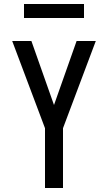

<svg xmlns="http://www.w3.org/2000/svg" viewBox="-20 -940 540 960"><path d="M205 0V-299L41 -735H137L250 -415L363 -735H459L295 -299V0ZM100 -850V-920H400V-850Z"/></svg>

Font: Iosevka Fixed Medium
Style: Regular
Weight: 500
Monospace: yes
Designer: Belleve Invis
Foundry: Belleve Invis
Version: Version 32.3.0